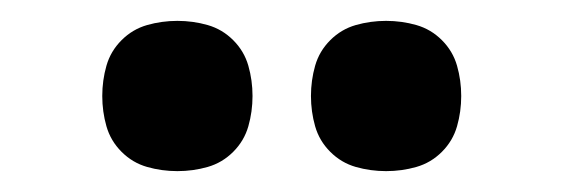

<svg xmlns="http://www.w3.org/2000/svg" viewBox="-20 -762 540 184"><path d="M350 -598Q335 -598 321 -602Q307 -606 296.5 -616.5Q286 -627 282 -641Q278 -655 278 -670Q278 -685 282 -699Q286 -713 296.5 -723.5Q307 -734 321 -738Q335 -742 350 -742Q365 -742 379 -738Q393 -734 403.5 -723.5Q414 -713 418 -699Q422 -685 422 -670Q422 -655 418 -641Q414 -627 403.5 -616.5Q393 -606 379 -602Q365 -598 350 -598ZM150 -598Q135 -598 121 -602Q107 -606 96.5 -616.5Q86 -627 82 -641Q78 -655 78 -670Q78 -685 82 -699Q86 -713 96.5 -723.5Q107 -734 121 -738Q135 -742 150 -742Q165 -742 179 -738Q193 -734 203.5 -723.5Q214 -713 218 -699Q222 -685 222 -670Q222 -655 218 -641Q214 -627 203.5 -616.5Q193 -606 179 -602Q165 -598 150 -598Z"/></svg>

Font: Zed Mono Semibold
Style: Regular
Weight: 600
Monospace: yes
Designer: Belleve Invis
Foundry: Belleve Invis
Version: Version 1.0.0; ttfautohint (v1.8.4)